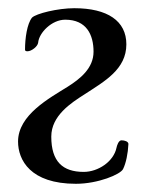

<svg xmlns="http://www.w3.org/2000/svg" viewBox="-20 -434 363 468"><path d="M139 -386C191 -386 208 -349 208 -308C208 -268 176 -242 144 -222C101 -195 24 -154 24 -89C24 -44 54 14 165 14C219 14 274 -9 280 -22C287 -36 292 -60 293 -83C293 -89 284 -92 276 -92C269 -92 265 -79 264 -74C257 -40 219 -15 184 -15C133 -15 105 -40 105 -101C105 -152 153 -183 186 -204C235 -236 288 -265 288 -326C288 -383 242 -414 161 -414C121 -414 68 -401 58 -391C46 -376 41 -341 41 -313C41 -310 43 -309 47 -309C57 -309 72 -321 73 -330C75 -354 106 -386 139 -386Z"/></svg>

Font: EB Garamond 12
Style: Regular
Weight: 400
Version: Version 0.016+